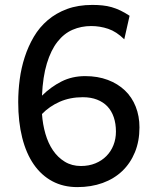

<svg xmlns="http://www.w3.org/2000/svg" viewBox="-20 -745 626 777"><path d="M314.9 -351.6Q263.7 -351.6 221.9 -333.3Q180.2 -314.9 149.9 -283.7Q152.8 -241.7 163.8 -203.6Q174.8 -165.5 194.3 -136.7Q213.9 -107.9 242.2 -90.6Q270.5 -73.2 307.6 -73.2Q339.8 -73.2 366 -84Q392.1 -94.7 410.6 -113.5Q429.2 -132.3 439.2 -157.7Q449.2 -183.1 449.2 -212.4Q449.2 -244.6 440.4 -270.5Q431.6 -296.4 414.8 -314.2Q397.9 -332 372.8 -341.8Q347.7 -351.6 314.9 -351.6ZM482.9 -585.9Q451.2 -617.2 417.7 -628.4Q384.3 -639.6 349.1 -639.6Q308.6 -639.6 273.7 -624.5Q238.8 -609.4 212.4 -575.7Q186 -542 169.7 -488.3Q153.3 -434.6 149.9 -357.9Q186 -393.6 229 -415.3Q272 -437 324.7 -437Q375.5 -437 416.3 -421.6Q457 -406.2 485.6 -378.9Q514.2 -351.6 529.3 -313.2Q544.4 -274.9 544.4 -229.5Q544.4 -173.8 526.1 -129.2Q507.8 -84.5 474.9 -53Q441.9 -21.5 395.5 -4.6Q349.1 12.2 293 12.2Q236.3 12.2 191.9 -11.5Q147.5 -35.2 116.7 -79.6Q85.9 -124 69.8 -188Q53.7 -252 53.7 -332Q53.7 -377 59.8 -423.6Q65.9 -470.2 80.1 -513.9Q94.2 -557.6 116.9 -596.2Q139.6 -634.8 173.1 -663.3Q206.5 -691.9 251.2 -708.5Q295.9 -725.1 354 -725.1Q375.5 -725.1 394.5 -723.1Q413.6 -721.2 431.6 -716.1Q449.7 -710.9 467.5 -702.4Q485.4 -693.8 504.4 -681.2Z"/></svg>

Font: Andika
Style: Regular
Weight: 400
Designer: Victor Gaultney, Annie Olsen, Julie Remington, Don Collingsworth, Eric Hays
Foundry: SIL International
Version: Version 1.001